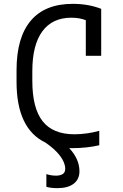

<svg xmlns="http://www.w3.org/2000/svg" viewBox="-20 -760 640 998"><path d="M278 218Q245 218 221 211V145Q245 153 272 153Q292 153 305.5 145Q319 137 319 117Q319 86 292.5 50.5Q266 15 216 -19Q66 -91 66 -335V-395Q66 -565 140 -652.5Q214 -740 358 -740Q440 -740 506 -714V-470H426V-655Q393 -668 351 -668Q252 -668 200 -597Q148 -526 148 -390V-340Q148 -198 201.5 -130Q255 -62 367 -62Q399 -62 433.5 -67Q468 -72 496 -80V-5Q467 2 430 6Q393 10 360 10Q350 10 340 10Q393 67 393 130Q393 172 363 195Q333 218 278 218Z"/></svg>

Font: M PLUS Code Latin 60
Style: Regular
Weight: 400
Width: 7
Monospace: yes
Designer: Coji Morishita
Foundry: UNDERFOREST DESIGN
Version: Version 1.005; ttfautohint (v1.8.3)